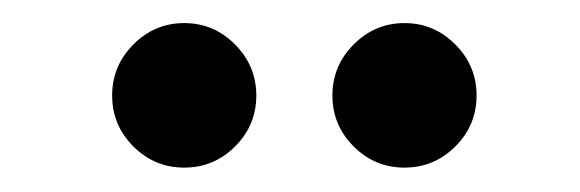

<svg xmlns="http://www.w3.org/2000/svg" viewBox="-20 -985 492 163"><path d="M262.2 -903.9Q262.2 -929.1 280.2 -947.2Q298.2 -965.4 323.4 -965.4Q348.6 -965.4 366.6 -947.2Q384.6 -929.1 384.6 -903.9Q384.6 -878.7 366.6 -860.7Q348.6 -842.7 323.4 -842.7Q298.2 -842.7 280.2 -860.7Q262.2 -878.7 262.2 -903.9ZM75.2 -903.9Q75.2 -929.1 93.2 -947.2Q111.2 -965.4 136.4 -965.4Q161.6 -965.4 179.6 -947.2Q197.6 -929.1 197.6 -903.9Q197.6 -878.7 179.6 -860.7Q161.6 -842.7 136.4 -842.7Q111.2 -842.7 93.2 -860.7Q75.2 -878.7 75.2 -903.9Z"/></svg>

Font: Bodoni* 24pt
Style: Bold
Weight: 700
Version: Version 2.3